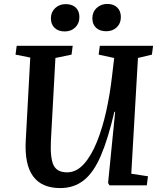

<svg xmlns="http://www.w3.org/2000/svg" viewBox="-20 -943 818 977"><path d="M648 -59 733 -46 727 0H537L530 -12L566 -374H562Q530 -237 493.5 -151.5Q457 -66 407 -26Q357 14 286 14Q98 14 111 -227L134 -650L59 -665L65 -710H350L344 -665L262 -648L239 -227Q235 -137 253 -101.5Q271 -66 321 -66Q369 -66 407 -108.5Q445 -151 473.5 -222Q502 -293 521 -379.5Q540 -466 550 -555L561 -648L482 -665L488 -710H759L753 -665L682 -648ZM450 -850Q450 -882 472 -902.5Q494 -923 526 -923Q558 -923 576.5 -905Q595 -887 595 -856Q595 -824 574 -804Q553 -784 521 -784Q488 -784 469 -801.5Q450 -819 450 -850ZM239 -850Q239 -881 260.5 -901.5Q282 -922 314 -922Q347 -922 365.5 -904.5Q384 -887 384 -856Q384 -824 363 -803.5Q342 -783 309 -783Q277 -783 258 -801Q239 -819 239 -850Z"/></svg>

Font: Literata 36pt SemiBold
Style: Italic
Weight: 600
Italic angle: -2°
Designer: Latin by Veronika Burian and Jose Scaglione. Greek by Irene Vlachou. Cyrillic by Vera Evstafieva
Foundry: TypeTogether
Version: Version 3.002